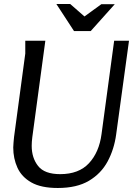

<svg xmlns="http://www.w3.org/2000/svg" viewBox="-20 -927 678 957"><path d="M206 -724 141 -243Q138 -219 138 -200Q138 -140 170 -99.5Q202 -59 280 -59Q373 -59 423.5 -113.5Q474 -168 486 -258L549 -724H623L559 -257Q549 -183 516.5 -122.5Q484 -62 423.5 -26Q363 10 268 10Q185 10 136.5 -17.5Q88 -45 67 -91Q46 -137 46 -192Q46 -204 47.5 -217.5Q49 -231 50 -244L106 -660V-724ZM401 -845 485 -906H552L432 -772H349L261 -907H330Z"/></svg>

Font: Rosario Light
Style: Italic
Weight: 300
Italic angle: -8.05°
Designer: Hector Gatti
Foundry: Omnibus Type
Version: Version 1.101; ttfautohint (v1.8.1.43-b0c9)